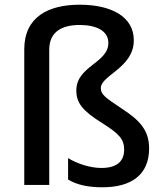

<svg xmlns="http://www.w3.org/2000/svg" viewBox="-20 -785 695 815"><path d="M548 -614C548 -714 453 -765 318 -765C184 -765 83 -712 83 -576V0H189V-574C189 -654 248 -679 318 -679C389 -679 440 -654 440 -603C440 -517 304 -505 304 -401C304 -348 330 -315 413 -263C486 -217 507 -194 507 -150C507 -101 477 -72 410 -72C359 -72 302 -93 269 -114V-23C305 -1 352 10 415 10C536 10 613 -42 613 -155C613 -234 570 -276 500 -322C426 -371 408 -384 408 -411C408 -466 548 -497 548 -614Z"/></svg>

Font: Noto Sans Bengali UI Medium
Style: Regular
Weight: 500
Designer: Jelle Bosma - Monotype Design Team
Foundry: Monotype Imaging Inc.
Version: Version 2.003